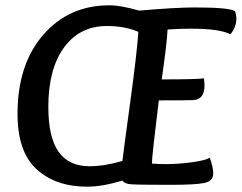

<svg xmlns="http://www.w3.org/2000/svg" viewBox="-20 -693 910 723"><path d="M162 -291Q162 -176 200.5 -121.5Q239 -67 317 -67Q373 -67 441 -87Q444 -115 470 -305.5Q496 -496 501 -573Q451 -595 382 -595Q280 -595 221 -514Q162 -433 162 -291ZM848 -564Q806 -585 700 -585Q659 -585 611 -582Q609 -534 589 -394Q718 -394 748 -398Q750 -384 750 -370Q750 -319 708 -316Q686 -315 578 -315Q552 -103 552 -77Q578 -75 602 -75Q652 -75 703 -82Q754 -89 770 -99Q783 -63 783 -40Q783 -11 749.5 -4Q716 3 622 3Q503 3 475 1Q450 0 441 -13Q365 10 308 10Q190 10 118 -55.5Q46 -121 46 -264Q46 -450 142.5 -561.5Q239 -673 392 -673Q435 -673 504 -653Q641 -665 713 -665Q849 -665 865 -650Q870 -639 870 -622Q870 -592 848 -564Z"/></svg>

Font: Overlock
Style: Bold Italic
Weight: 700
Version: Version 1.001